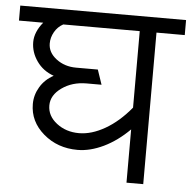

<svg xmlns="http://www.w3.org/2000/svg" viewBox="-62 -699 745 747"><g transform="rotate(5 310.5 -325.0)"><path d="M257.8 -175.8Q306.6 -175.8 359.4 -206.1Q412.1 -236.3 459 -293V-591.8H160.2Q138.7 -580.1 126.5 -558.6Q114.3 -537.1 114.3 -513.7Q114.3 -478.5 147 -453.6Q179.7 -428.7 224.6 -428.7H309.6L329.1 -371.1H270.5Q214.8 -371.1 174.3 -342.3Q133.8 -313.5 133.8 -273.4Q133.8 -232.4 170.4 -204.1Q207 -175.8 257.8 -175.8ZM-12.7 -591.8V-650.4H634.8V-591.8H524.4V0H459V-208Q412.1 -161.1 359.4 -135.7Q306.6 -110.4 257.8 -110.4Q179.7 -110.4 124.5 -157.7Q69.3 -205.1 69.3 -273.4Q69.3 -308.6 87.9 -339.8Q106.4 -371.1 140.6 -389.6Q98.6 -404.3 74.2 -439Q49.8 -473.6 49.8 -513.7Q49.8 -533.2 58.1 -553.2Q66.4 -573.2 82 -591.8Z"/></g></svg>

Font: Lohit Marathi
Style: Regular
Weight: 400
Version: 2.94.2